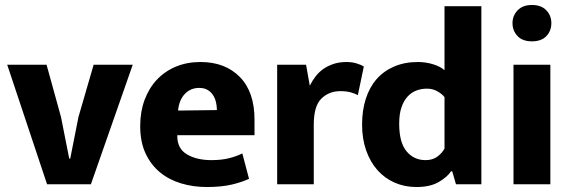

<svg xmlns="http://www.w3.org/2000/svg" viewBox="-20 -740 2299 771"><path d="M356 -480H513L345 0H169L9 -480H167L225 -270L258 -103H262L295 -270Z M1002 -197H692V-193Q692 -143 731 -120Q770 -97 829 -97Q870 -97 901 -105Q932 -113 953 -124L980 -22Q953 -9 911.5 1Q870 11 810 11Q756 11 707.5 -3.5Q659 -18 622.5 -48Q586 -78 564.5 -124Q543 -170 543 -234Q543 -291 560.5 -338.5Q578 -386 610 -420Q642 -454 686.5 -472.5Q731 -491 785 -491Q884 -491 943 -431Q1002 -371 1002 -260ZM851 -298Q851 -315 847 -331Q843 -347 834.5 -359.5Q826 -372 812.5 -379.5Q799 -387 780 -387Q745 -387 722 -362.5Q699 -338 695 -296Z M1093 0V-480H1209L1224 -396Q1233 -414 1246 -431.5Q1259 -449 1277 -462Q1295 -475 1318.5 -483Q1342 -491 1371 -491Q1393 -491 1411.5 -485.5Q1430 -480 1441 -473L1417 -358Q1406 -364 1389 -369Q1372 -374 1347 -374Q1301 -374 1270.5 -344Q1240 -314 1240 -240V0Z M1765 -715H1913V0H1811L1796 -52H1791Q1777 -30 1742.5 -9.5Q1708 11 1652 11Q1605 11 1565 -6.5Q1525 -24 1496 -56.5Q1467 -89 1450.5 -135.5Q1434 -182 1434 -240Q1434 -297 1449 -343.5Q1464 -390 1492.5 -422.5Q1521 -455 1563 -473Q1605 -491 1658 -491Q1691 -491 1720.5 -481.5Q1750 -472 1765 -458ZM1765 -350Q1756 -362 1737 -373Q1718 -384 1695 -384Q1672 -384 1652 -376.5Q1632 -369 1616.5 -352Q1601 -335 1592 -308.5Q1583 -282 1583 -243Q1583 -168 1612.5 -132.5Q1642 -97 1689 -97Q1718 -97 1737.5 -112Q1757 -127 1765 -144Z M2042 0V-480H2190V0ZM2116 -574Q2078 -574 2058 -595.5Q2038 -617 2038 -647Q2038 -677 2058.5 -698.5Q2079 -720 2116 -720Q2153 -720 2173.5 -699Q2194 -678 2194 -647Q2194 -616 2174 -595Q2154 -574 2116 -574Z"/></svg>

Font: Mukta Malar ExtraBold
Style: Regular
Weight: 800
Designer: Aadarsh Rajan, Girish Dalvi, Yashodeep Gholap
Foundry: Ek Type
Version: Version 2.538;PS 1.000;hotconv 16.6.51;makeotf.lib2.5.65220;